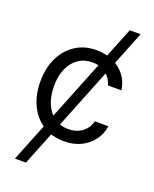

<svg xmlns="http://www.w3.org/2000/svg" viewBox="-168 -822 898 1119"><g transform="rotate(20 281.0 -262.0)"><path d="M505.9 -727.5 133.8 204.1H65.4L438.5 -727.5ZM297.9 11.7Q221.7 11.7 166.3 -24.7Q110.8 -61 80.8 -124.5Q50.8 -188 50.8 -269.5Q50.8 -353 81.5 -416.7Q112.3 -480.5 167.7 -516.6Q223.1 -552.7 296.9 -552.7Q354.5 -552.7 400.6 -531.5Q446.8 -510.3 476.3 -471.7Q505.9 -433.1 512.7 -381.8H428.7Q422.4 -406.7 405.8 -428.7Q389.2 -450.7 362.1 -464.1Q335 -477.5 297.9 -477.5Q249 -477.5 212.4 -452.1Q175.8 -426.8 155.3 -380.6Q134.8 -334.5 134.8 -272.5Q134.8 -209.5 154.8 -162.4Q174.8 -115.2 211.7 -89.4Q248.5 -63.5 297.9 -63.5Q331.1 -63.5 357.7 -75Q384.3 -86.4 402.8 -107.9Q421.4 -129.4 428.7 -159.2H512.7Q505.9 -110.8 477.8 -72.3Q449.7 -33.7 404.1 -11Q358.4 11.7 297.9 11.7Z"/></g></svg>

Font: Inter V
Style: 
Weight: 400
Designer: Rasmus Andersson
Foundry: rsms
Version: Version 4.000;git-a3f224843